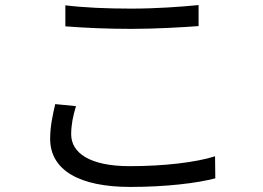

<svg xmlns="http://www.w3.org/2000/svg" viewBox="-20 -720 1040 758"><path d="M238 -616C317 -610 401 -606 499 -606C590 -606 698 -612 764 -617V-700C693 -693 594 -686 499 -686C401 -686 310 -690 238 -699V-616ZM198 -309C189 -269 178 -224 178 -172C178 -48 294 18 494 18C635 18 759 3 830 -16L829 -103C754 -79 628 -64 492 -64C335 -64 261 -116 261 -190C261 -226 268 -262 280 -301L198 -309Z"/></svg>

Font: Noto Sans Japanese Regular
Style: Regular
Weight: 400
Designer: Ryoko NISHIZUKA (kana & ideographs); Paul D. Hunt (Latin, Greek & Cyrillic); Wenlong ZHANG (bopomofo); Sandoll Communica
Foundry: Adobe Systems Incorporated
Version: Version 1.000;PS 1;hotconv 1.0.78;makeotf.lib2.5.61930